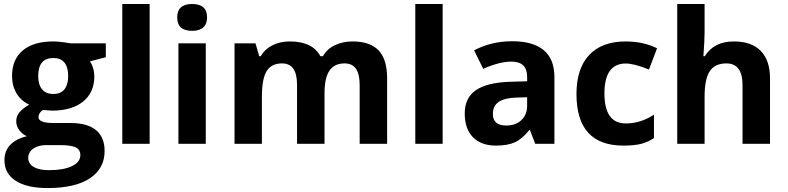

<svg xmlns="http://www.w3.org/2000/svg" viewBox="-20 -728 3988 972"><path d="M148.6 24.3Q122.9 42.5 122.9 71.5Q122.9 100.6 150.4 117Q178 133.5 227.5 133.5Q301.8 133.5 344.3 113Q386.8 92.5 386.8 57.1Q386.8 28.8 362.5 17.7Q338.2 6.6 284.1 6.6H212.3Q174.9 6.6 148.6 24.3ZM515.7 -508.6V-438.3L435.8 -417.6Q457.5 -383.7 457.5 -341.3Q457.5 -259.9 400.7 -213.9Q343.8 -167.8 242.2 -167.8L196.7 -171.4Q174.9 -155.7 174.9 -135Q174.9 -105.2 251.8 -105.2H338.2Q422.1 -105.2 465.9 -69.3Q509.6 -33.4 509.6 36.4Q509.6 125.4 435 174.7Q360.5 224 221.4 224Q115.8 224 59.2 187.1Q2.5 150.2 2.5 82.9Q2.5 36.9 31.3 6.1Q60.2 -24.8 115.8 -38.4Q93.5 -48 77.9 -68.5Q62.2 -89 62.2 -114.3Q62.2 -139.5 78.1 -159Q94 -178.5 127.9 -198.2Q87.5 -216.4 64.2 -254.6Q41 -292.7 41 -343.8Q41 -427.2 95.3 -472.7Q149.6 -518.2 249.7 -518.2Q269 -518.2 301.1 -514.2Q333.2 -510.1 338.2 -508.6ZM249.7 -434.3Q173.4 -434.3 173.4 -342.3Q173.4 -299.8 192.9 -276Q212.3 -252.3 250 -252.3Q287.7 -252.3 306.4 -276Q325.1 -299.8 325.1 -342.3Q325.1 -434.3 249.7 -434.3Z M737.6 -707.8V0H599.1V-707.8Z M1021.7 -508.6V0H883.2V-508.6ZM953 -571.8Q877.1 -571.8 877.1 -639.8Q877.1 -707.8 952.7 -707.8Q1028.3 -707.8 1028.3 -640Q1028.3 -607.2 1009.1 -589.5Q989.9 -571.8 953 -571.8Z M1622.9 -255.3V0H1483.8V-297.3Q1483.8 -352.9 1465.1 -379.9Q1446.4 -407 1407.5 -407Q1354.4 -407 1330.1 -368.3Q1305.9 -329.6 1305.9 -239.1V0H1167.3V-508.6H1273.5L1292.2 -443.4H1299.8Q1320 -478.8 1358.7 -498.5Q1397.4 -518.2 1447.4 -518.2Q1562.2 -518.2 1602.1 -443.4H1614.8Q1634.5 -479.3 1674.4 -498.7Q1714.4 -518.2 1764.9 -518.2Q1852.9 -518.2 1896.4 -473.2Q1939.8 -428.2 1939.8 -331.6V0H1800.8V-297.3Q1800.8 -352.9 1782.1 -379.9Q1763.4 -407 1724.5 -407Q1672.9 -407 1647.9 -370.3Q1622.9 -333.7 1622.9 -255.3Z M2220.9 -707.8V0H2082.4V-707.8Z M2786.7 0H2689.6L2662.8 -69.3H2659.3Q2623.9 -24.8 2587 -7.8Q2550.1 9.1 2490.4 9.1Q2416.6 9.1 2374.6 -33.1Q2332.7 -75.3 2332.7 -153.7Q2332.7 -232.1 2388.5 -271Q2444.4 -309.9 2560.2 -314L2648.6 -316.5V-338.7Q2648.6 -416.1 2569.3 -416.1Q2509.1 -416.1 2426.2 -379.7L2380.2 -473.2Q2467.6 -519.2 2573.1 -519.2Q2678.5 -519.2 2732.6 -474Q2786.7 -428.7 2786.7 -338.7ZM2648.6 -193.6V-235.6L2595 -234.1Q2533.9 -232.1 2504.6 -212.1Q2475.2 -192.1 2475.2 -151.2Q2475.2 -92.5 2542.5 -92.5Q2591 -92.5 2619.8 -120.1Q2648.6 -147.6 2648.6 -193.6Z M3136 9.1Q2898.4 9.1 2898.4 -251.8Q2898.4 -381.2 2962.8 -449.7Q3027.3 -518.2 3148.1 -518.2Q3235.1 -518.2 3306.4 -483.8L3265.4 -376.1Q3190.1 -406.5 3148.1 -406.5Q3039.9 -406.5 3039.9 -254.8Q3039.9 -103.1 3148.1 -103.1Q3223.5 -103.1 3290.7 -147.6V-28.8Q3257.8 -7.6 3223.7 0.8Q3189.6 9.1 3136 9.1Z M3878.2 -331.6V0H3739.1V-297.3Q3739.1 -407 3657.2 -407Q3599.1 -407 3573.1 -367.5Q3547 -328.1 3547 -239.1V0H3408.5V-707.8H3547V-563.7Q3547 -525.3 3541 -443.4H3548Q3594 -518.2 3695.7 -518.2Q3784.6 -518.2 3831.4 -470.2Q3878.2 -422.1 3878.2 -331.6Z"/></svg>

Font: Khula
Style: Bold
Weight: 700
Designer: Erin McLaughlin, Steve Matteson
Version: Version 1.000;PS 1.0;hotconv 1.0.72;makeotf.lib2.5.5900; ttf